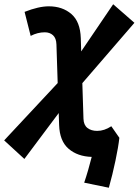

<svg xmlns="http://www.w3.org/2000/svg" viewBox="-27 -733 657 909"><path d="M488.3 155.8 371.6 131.8Q380.9 104.5 390.4 71.8Q399.9 39.1 407.2 9.8Q340.3 7.8 297.9 -28.6Q255.4 -64.9 252.9 -141.1L251 -197.8L88.4 19.5L-7.3 -68.4L246.1 -339.8L240.2 -522.5Q239.3 -552.2 223.9 -566.2Q208.5 -580.1 185.1 -580.1Q150.9 -580.1 118.2 -563L89.4 -676.8Q156.2 -703.1 204.1 -703.1Q268.6 -703.1 310.8 -666.7Q353 -630.4 355.5 -552.2L357.4 -489.7L508.8 -712.9L609.4 -625L362.8 -339.4L368.2 -170.9Q369.1 -141.1 387 -127.2Q404.8 -113.3 433.1 -113.3Q466.8 -113.3 500 -135.3L538.1 -80.6Q533.2 -36.6 519.5 28.3Q505.9 93.3 488.3 155.8Z"/></svg>

Font: CaskaydiaCove NFP
Style: Bold Italic
Weight: 700
Italic angle: -10°
Designer: Aaron Bell
Foundry: Saja Typeworks
Version: Version 2111.001; VTT 6.35;Nerd Fonts 3.1.1